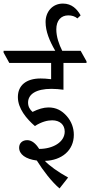

<svg xmlns="http://www.w3.org/2000/svg" viewBox="-57 -907 504 1074"><path d="M276 147 324 86C268 55 220 21 194 -7C289 -10 356 -66 356 -153C356 -191 343 -227 317 -257C289 -289 257 -306 214 -306C187 -306 157 -297 125 -281C110 -294 100 -311 100 -333C100 -379 143 -410 231 -410C254 -410 275 -408 298 -405V-555H427V-564L394 -623H291C273 -659 258 -701 258 -743C258 -792 284 -821 325 -821C344 -821 362 -816 376 -804L394 -821C374 -856 345 -887 295 -887C237 -887 198 -842 198 -784C198 -731 220 -678 252 -623H-37V-613L-5 -555H229V-464C204 -467 186 -468 170 -468C89 -468 43 -429 43 -364C43 -300 91 -243 138 -202C176 -226 208 -234 235 -234C277 -234 305 -210 305 -171C305 -112 239 -74 162 -74C143 -105 120 -123 95 -123C69 -123 50 -107 50 -81C50 -44 86 -17 149 -9C183 46 233 111 276 147Z"/></svg>

Font: Noto Serif Devanagari Condensed
Style: Regular
Weight: 400
Width: 3
Designer: Universal Thirst, Indian Type Foundry and the Monotype Design Team
Foundry: Monotype Imaging Inc.
Version: Version 2.004